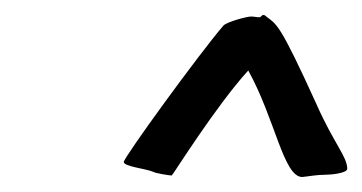

<svg xmlns="http://www.w3.org/2000/svg" viewBox="-20 -722 483 256"><path d="M278 -688C246 -651 145 -512 145 -506C145 -500 175 -497 184 -493C187 -491 206 -488 209 -488C210 -488 268 -581 311 -628C347 -563 358 -486 383 -486C393 -487 402 -489 414 -489C421 -489 443 -491 443 -497C443 -513 425 -531 402 -583C352 -693 349 -689 335 -700C333 -702 332 -702 331 -702C329 -702 328 -699 326 -699C322 -699 318 -700 315 -700C309 -700 283 -693 278 -688Z"/></svg>

Font: Oregano
Style: Italic
Weight: 400
Italic angle: -12°
Designer: Astigmatic (AOETI)
Foundry: Astigmatic (AOETI)
Version: Version 1.000